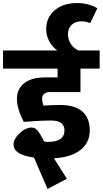

<svg xmlns="http://www.w3.org/2000/svg" viewBox="-40 -1026 674 1260"><path d="M289 -422Q263 -422 249.5 -410Q236 -398 236 -379Q236 -362 245 -333Q306 -337 355 -337Q451 -337 500 -294.5Q549 -252 549 -170Q549 -90 488.5 -42Q428 6 314 13L399 147L272 214L183 8Q49 -10 49 -78Q49 -113 88 -151Q127 -189 169 -189Q191 -189 209 -166Q227 -143 250 -97Q259 -95 275 -95Q383 -95 383 -170Q383 -235 296 -235Q220 -235 116 -226Q71 -314 71 -377Q71 -442 119 -480Q167 -518 256 -518H338V-576H-20V-695H336Q301 -720 282 -757.5Q263 -795 263 -834Q263 -911 319 -958.5Q375 -1006 466 -1006Q539 -1006 599 -972L552 -874Q526 -886 494 -886Q455 -886 430.5 -863Q406 -840 406 -801Q406 -766 425.5 -736.5Q445 -707 476 -695H614V-576H488V-422Z"/></svg>

Font: FiraGO ExtraBold
Style: Regular
Weight: 800
Designer: bBox Type
Foundry: bBox Type GmbH
Version: Version 1.001;PS 001.001;hotconv 1.0.88;makeotf.lib2.5.64775